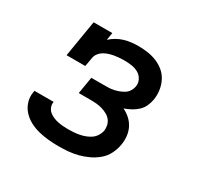

<svg xmlns="http://www.w3.org/2000/svg" viewBox="-124 -679 847 827"><g transform="rotate(30 300.0 -265.0)"><path d="M258 8Q232 8 207 5.5Q182 3 158 -3Q134 -9 112.5 -20.5Q91 -32 75 -49.5Q59 -67 51.5 -91Q44 -115 49 -141Q49 -142 49.5 -144Q50 -146 50 -147H146Q145 -147 145 -146Q145 -145 145 -144Q143 -132 148 -120Q153 -108 162 -100.5Q171 -93 183 -88Q195 -83 207 -80.5Q219 -78 232 -77Q245 -76 258 -76Q271 -76 285 -77Q299 -78 312.5 -80.5Q326 -83 339.5 -88Q353 -93 365 -101Q377 -109 385 -121.5Q393 -134 396 -147Q398 -161 395 -175Q392 -189 383.5 -199.5Q375 -210 363 -216.5Q351 -223 338 -227Q325 -231 311 -232.5Q297 -234 282 -234H220L234 -318H296Q308 -318 320.5 -318.5Q333 -319 345 -321.5Q357 -324 369 -328.5Q381 -333 392 -340Q403 -347 410 -358.5Q417 -370 419 -382Q422 -400 413.5 -416Q405 -432 389.5 -440.5Q374 -449 356 -451.5Q338 -454 319 -454Q307 -454 295 -453Q283 -452 271 -450Q259 -448 246.5 -444Q234 -440 223 -433.5Q212 -427 204 -416.5Q196 -406 194 -394L186 -349H93L123 -530H216L210 -493Q224 -506 240 -515Q256 -524 273 -529Q290 -534 307.5 -536Q325 -538 342 -538Q366 -538 389.5 -534.5Q413 -531 434.5 -522Q456 -513 473 -498.5Q490 -484 500.5 -463.5Q511 -443 514.5 -419Q518 -395 514 -371Q511 -354 503.5 -337.5Q496 -321 482.5 -308.5Q469 -296 453 -287.5Q437 -279 420 -273Q439 -264 454.5 -250Q470 -236 479.5 -217.5Q489 -199 491.5 -177Q494 -155 490 -133Q486 -109 474.5 -86Q463 -63 443.5 -46.5Q424 -30 400.5 -19Q377 -8 353.5 -2Q330 4 306 6Q282 8 258 8Z"/></g></svg>

Font: Iosevka Slab Medium Extended
Style: Italic
Weight: 500
Width: 7
Italic angle: -9°
Monospace: yes
Designer: Belleve Invis
Foundry: Belleve Invis
Version: Version 11.1.0; ttfautohint (v1.8.3)